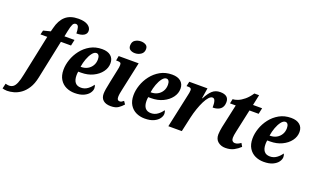

<svg xmlns="http://www.w3.org/2000/svg" viewBox="-228 -1317 3423 2103"><g transform="rotate(20 1483.0 -265.5)"><path d="M-73 240Q-85 240 -101.5 237.5Q-118 235 -127 232L-113 172Q-106 174 -94.5 176.5Q-83 179 -73 179Q-45 179 -24.5 164.5Q-4 150 11.5 113Q27 76 40 11L140 -466H61L73 -515L156 -536L167 -578Q190 -673 245 -721.5Q300 -770 396 -770Q469 -770 506.5 -744.5Q544 -719 544 -681Q544 -648 514 -629Q484 -610 427 -610Q427 -647 419.5 -677Q412 -707 388 -707Q364 -707 352 -683Q340 -659 328 -600L315 -536H432L417 -466H299L205 -17Q189 61 157 111Q125 161 85 189.5Q45 218 3.5 229Q-38 240 -73 240Z M631 10Q576 10 530.5 -11.5Q485 -33 457.5 -77.5Q430 -122 430 -189Q430 -246 451 -308Q472 -370 513.5 -424Q555 -478 615 -512Q675 -546 753 -546Q818 -546 854 -515.5Q890 -485 890 -431Q890 -376 855 -329Q820 -282 759.5 -253Q699 -224 622 -224H589Q585 -203 585 -180Q585 -126 607.5 -97.5Q630 -69 676 -69Q719 -69 753.5 -94.5Q788 -120 807 -151Q818 -139 818 -113Q818 -86 798 -57.5Q778 -29 736.5 -9.5Q695 10 631 10ZM602 -283Q642 -283 674.5 -300.5Q707 -318 726.5 -350Q746 -382 746 -424Q746 -452 736 -468Q726 -484 708 -484Q683 -484 659.5 -453.5Q636 -423 619 -377Q602 -331 595 -283Z M1102 -626Q1070 -626 1047.5 -640.5Q1025 -655 1025 -687Q1025 -733 1055.5 -752Q1086 -771 1123 -771Q1155 -771 1179 -757Q1203 -743 1203 -710Q1203 -668 1171.5 -647Q1140 -626 1102 -626ZM1051 10Q994 10 963.5 -16.5Q933 -43 933 -91Q933 -112 938.5 -148.5Q944 -185 956 -239L986 -382Q996 -424 996 -449Q996 -468 987 -474.5Q978 -481 955 -481H937L947 -536H1180L1110 -211Q1103 -180 1099 -157Q1095 -134 1095 -114Q1095 -73 1125 -73Q1138 -73 1148 -78.5Q1158 -84 1171 -95L1194 -61Q1171 -34 1139 -12Q1107 10 1051 10Z M1447 10Q1392 10 1346.5 -11.5Q1301 -33 1273.5 -77.5Q1246 -122 1246 -189Q1246 -246 1267 -308Q1288 -370 1329.5 -424Q1371 -478 1431 -512Q1491 -546 1569 -546Q1634 -546 1670 -515.5Q1706 -485 1706 -431Q1706 -376 1671 -329Q1636 -282 1575.5 -253Q1515 -224 1438 -224H1405Q1401 -203 1401 -180Q1401 -126 1423.5 -97.5Q1446 -69 1492 -69Q1535 -69 1569.5 -94.5Q1604 -120 1623 -151Q1634 -139 1634 -113Q1634 -86 1614 -57.5Q1594 -29 1552.5 -9.5Q1511 10 1447 10ZM1418 -283Q1458 -283 1490.5 -300.5Q1523 -318 1542.5 -350Q1562 -382 1562 -424Q1562 -452 1552 -468Q1542 -484 1524 -484Q1499 -484 1475.5 -453.5Q1452 -423 1435 -377Q1418 -331 1411 -283Z M1805 -389Q1809 -406 1812 -423Q1815 -440 1815 -455Q1815 -481 1781 -481H1758L1770 -536H1982L1963 -415H1968Q2002 -481 2038 -513.5Q2074 -546 2129 -546Q2229 -546 2229 -465Q2229 -411 2196.5 -384.5Q2164 -358 2107 -358Q2108 -406 2099.5 -433.5Q2091 -461 2069 -461Q2049 -461 2027.5 -437.5Q2006 -414 1985.5 -373Q1965 -332 1947 -280Q1929 -228 1916 -171L1878 0H1721Z M2387 10Q2337 10 2301.5 -18.5Q2266 -47 2266 -103Q2266 -121 2269.5 -146Q2273 -171 2277 -191L2337 -466H2270L2281 -519Q2306 -519 2340.5 -532.5Q2375 -546 2412.5 -577Q2450 -608 2484 -659H2539L2513 -536H2619L2604 -466H2497L2439 -198Q2428 -150 2428 -122Q2428 -99 2439.5 -87Q2451 -75 2469 -75Q2487 -75 2504 -83Q2521 -91 2536 -102L2558 -64Q2527 -34 2486.5 -12Q2446 10 2387 10Z M2834 10Q2779 10 2733.5 -11.5Q2688 -33 2660.5 -77.5Q2633 -122 2633 -189Q2633 -246 2654 -308Q2675 -370 2716.5 -424Q2758 -478 2818 -512Q2878 -546 2956 -546Q3021 -546 3057 -515.5Q3093 -485 3093 -431Q3093 -376 3058 -329Q3023 -282 2962.5 -253Q2902 -224 2825 -224H2792Q2788 -203 2788 -180Q2788 -126 2810.5 -97.5Q2833 -69 2879 -69Q2922 -69 2956.5 -94.5Q2991 -120 3010 -151Q3021 -139 3021 -113Q3021 -86 3001 -57.5Q2981 -29 2939.5 -9.5Q2898 10 2834 10ZM2805 -283Q2845 -283 2877.5 -300.5Q2910 -318 2929.5 -350Q2949 -382 2949 -424Q2949 -452 2939 -468Q2929 -484 2911 -484Q2886 -484 2862.5 -453.5Q2839 -423 2822 -377Q2805 -331 2798 -283Z"/></g></svg>

Font: Noto Serif Condensed ExtraBold
Style: Italic
Weight: 800
Width: 3
Italic angle: -12°
Designer: Monotype Design Team
Foundry: Monotype Imaging Inc.
Version: Version 2.014; ttfautohint (v1.8.4.7-5d5b)